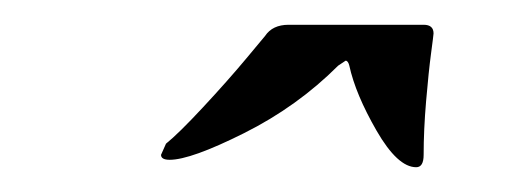

<svg xmlns="http://www.w3.org/2000/svg" viewBox="-20 -294 410 155"><path d="M262 -241Q261 -245 259 -245L253 -241Q220 -208 177 -186.5Q134 -165 117 -165Q110 -165 110 -169L114 -178Q124 -186 144 -207.5Q164 -229 179 -247L194 -265Q200 -274 213 -274H322Q330 -274 330 -267Q330 -266 328 -251Q326 -236 324 -212.5Q322 -189 322 -169Q322 -159 316 -159Q301 -159 284 -188.5Q267 -218 262 -241Z"/></svg>

Font: Aguafina Script
Style: Regular
Weight: 400
Designer: Angel Koziupa and Alejandro Paul
Foundry: Angel Koziupa and Alejandro Paul
Version: Version 1.000